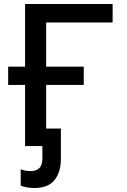

<svg xmlns="http://www.w3.org/2000/svg" viewBox="-20 -734 640 965"><path d="M106 0V-307H21V-399H106V-714H546V-621H212V-399H401V-307H212V-88H286V64Q286 131 254 171Q222 211 153 211Q133 211 114 207.5Q95 204 84 199V117Q94 121 107 123.5Q120 126 136 126Q161 126 177 111.5Q193 97 193 61V0Z"/></svg>

Font: Noto Sans Mono Medium
Style: Regular
Weight: 500
Designer: Monotype Design Team
Foundry: Monotype Imaging Inc.
Version: Version 2.014